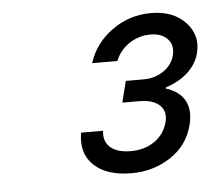

<svg xmlns="http://www.w3.org/2000/svg" viewBox="-37 -900 509 450"><g transform="rotate(-5 217.5 -675.0)"><path d="M255.8 -490Q197.5 -490 167.5 -518.3Q137.5 -546.7 145.8 -595H197.5Q194.2 -570 210.4 -555.8Q226.7 -541.7 258.3 -541.7Q290.8 -541.7 314.2 -557.9Q337.5 -574.2 345 -601.7Q351.7 -627.5 335.8 -642.1Q320 -656.7 287.5 -656.7H248.3L260.8 -706.7H302.5Q329.2 -706.7 349.6 -720.4Q370 -734.2 375.8 -756.7Q381.7 -780 367.9 -795Q354.2 -810 327.5 -810Q300.8 -810 278.3 -795.4Q255.8 -780.8 245 -755H185.8Q200.8 -801.7 241.7 -830.8Q282.5 -860 333.3 -860Q385 -860 414.2 -829.2Q443.3 -798.3 432.5 -756.7Q426.7 -733.3 407.1 -714.2Q387.5 -695 353.3 -683.3L352.5 -680.8Q384.2 -670.8 396.7 -648.3Q409.2 -625.8 400.8 -591.7Q389.2 -544.2 348.3 -517.1Q307.5 -490 255.8 -490Z"/></g></svg>

Font: Funnel Sans Light
Style: Italic
Weight: 300
Italic angle: -14.036°
Designer: NORD ID, Kristian Moeller
Foundry: Dicotype
Version: Version 1.000